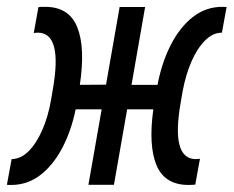

<svg xmlns="http://www.w3.org/2000/svg" viewBox="-47 -538 680 559"><path d="M-14.6 0.5Q-17.6 0.5 -20.5 0.5Q-23.4 0.5 -26.9 0L-13.2 -74.7Q13.7 -75.2 36.4 -97.9Q59.1 -120.6 76.2 -159.7Q93.3 -198.7 101.6 -247.1L106.9 -278.3Q135.7 -442.9 63 -442.9Q60.5 -442.9 57.6 -442.6Q54.7 -442.4 51.3 -441.9L64.9 -517.1Q70.3 -518.1 75 -518.1Q79.6 -518.1 84.5 -518.1Q154.3 -518.1 178 -458.7Q201.7 -399.4 185.5 -291L261.7 -291.5L301.3 -517.6H375.5L335.9 -291H411.6Q424.3 -356.9 450.7 -408.2Q477.1 -459.5 514.9 -488.8Q552.7 -518.1 600.1 -518.1Q608.4 -518.1 612.8 -517.6L599.1 -442.9Q572.8 -442.9 549.8 -419.9Q526.9 -397 510 -357.9Q493.2 -318.8 484.4 -270.5L479 -238.8Q450.2 -74.7 523.4 -74.7Q527.3 -74.7 535.2 -75.7L521.5 -0.5Q516.6 0 511.7 0.2Q506.8 0.5 502 0.5Q432.6 0.5 408.7 -56.9Q384.8 -114.3 399.4 -219.7H323.2L284.7 0H210.4L249 -219.7H173.3Q160.2 -156.2 133.8 -106.4Q107.4 -56.6 70.1 -28.1Q32.7 0.5 -14.6 0.5Z"/></svg>

Font: Cascadia Code NF SemiLight
Style: Italic
Weight: 350
Italic angle: -10°
Monospace: yes
Designer: Aaron Bell
Foundry: Saja Typeworks
Version: Version 2404.023; ttfautohint (v1.8.4)